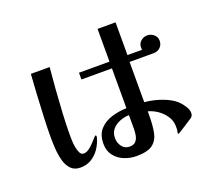

<svg xmlns="http://www.w3.org/2000/svg" viewBox="-129 -935 1257 1124"><g transform="rotate(-20 500.0 -373.0)"><path d="M580 -225V-138Q580 -118 576 -97.5Q572 -77 559.5 -63.5Q547 -50 522 -50Q491 -50 474 -73.5Q457 -97 457 -125Q457 -159 475.5 -180.5Q494 -202 522.5 -213Q551 -224 580 -225ZM360 -171Q360 -173 359 -176.5Q358 -180 355 -180Q352 -180 341 -167Q331 -156 317 -141Q303 -126 287 -115Q271 -104 255 -104Q240 -104 232 -119.5Q224 -135 220 -157.5Q216 -180 215.5 -201Q215 -222 215 -232Q215 -294 219 -367Q223 -440 228.5 -513.5Q234 -587 240 -648H123Q119 -593 115 -523.5Q111 -454 108 -384.5Q105 -315 105 -260Q105 -227 107.5 -188Q110 -149 119.5 -113.5Q129 -78 150.5 -55.5Q172 -33 210 -33Q249 -33 279.5 -52Q310 -71 330 -101.5Q350 -132 359 -167Q360 -168 360 -171ZM927 -111Q927 -128 919.5 -142.5Q912 -157 902 -170Q880 -201 842.5 -221Q805 -241 764 -252Q723 -263 690 -265V-516H840Q865 -516 881.5 -532Q898 -548 898 -573Q898 -597 880 -612Q862 -627 840 -627Q817 -627 799.5 -612Q782 -597 782 -573Q782 -569 782 -565.5Q782 -562 783 -558H692V-762H580V-558H390V-516H580V-268Q533 -267 487 -253Q441 -239 411.5 -206.5Q382 -174 382 -117Q382 -74 405 -44Q428 -14 464.5 1Q501 16 541 16Q611 16 642.5 -8.5Q674 -33 682.5 -77.5Q691 -122 691 -180V-208Q722 -200 750.5 -180Q779 -160 797.5 -131.5Q816 -103 816 -69Q816 -62 816 -54.5Q816 -47 814 -39Q814 -36 813 -33Q812 -30 812 -27Q812 -23 816 -23Q818 -23 831.5 -31.5Q845 -40 863 -51.5Q881 -63 895.5 -72.5Q910 -82 912 -83Q927 -93 927 -111Z"/></g></svg>

Font: UoqMunThenKhung
Style: Regular
Weight: 400
Designer: Font-Kai, 金井和夫, 宇文滿月
Foundry: Kazuo Kanai, Moonlit Owen
Version: Version 1.197